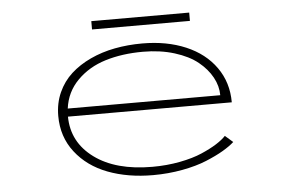

<svg xmlns="http://www.w3.org/2000/svg" viewBox="-47 -684 1144 760"><g transform="rotate(-5 525.0 -304.0)"><path d="M341 -617.5H730V-584.5H341ZM859 -92Q842 -76.5 814 -60Q786 -43.5 745.5 -26.8Q705 -10 648.8 0.5Q592.5 11 532 11Q432 11 352.5 -19.2Q273 -49.5 225.5 -110.8Q178 -172 178 -255Q178 -305.5 197 -347.8Q216 -390 249 -420Q282 -450 327 -471Q372 -492 424.2 -502Q476.5 -512 534 -512Q631 -512 706.5 -480Q782 -448 824.5 -388Q867 -328 867 -249H216Q217 -147 302 -84.5Q387 -22 532 -22Q589.5 -22 641.5 -32Q693.5 -42 729.8 -57.8Q766 -73.5 790 -88.8Q814 -104 828 -119ZM534 -479Q451 -479 384.2 -458.5Q317.5 -438 272 -392.2Q226.5 -346.5 218 -281H824Q824 -317.5 805 -352.2Q786 -387 750.8 -415.5Q715.5 -444 659 -461.5Q602.5 -479 534 -479Z"/></g></svg>

Font: League Mono Extended Thin
Style: Regular
Weight: 100
Width: 9
Designer: Tyler Finck
Foundry: The League of Moveable Type / Tyler Finck
Version: Version 2.210